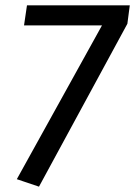

<svg xmlns="http://www.w3.org/2000/svg" viewBox="-20 -689 506 719"><path d="M81 -669H466L457 -600L126 10L43 -18L362 -594H70Z"/></svg>

Font: Fira Sans Variable
Style: Italic
Weight: 397
Italic angle: -8°
Designer: Carrois Corporate & Edenspiekermann AG
Foundry: Carrois Corporate GbR & Edenspiekermann AG
Version: Version 4.202